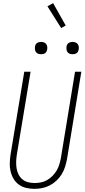

<svg xmlns="http://www.w3.org/2000/svg" viewBox="-20 -1190 540 1218"><path d="M199 8Q172 8 146 2Q120 -4 99.5 -19Q79 -34 66 -56Q53 -78 47 -103.5Q41 -129 42 -156Q43 -183 47 -210L134 -735H174L86 -204Q83 -183 82.5 -162Q82 -141 85.5 -120.5Q89 -100 98 -82.5Q107 -65 122.5 -52Q138 -39 158.5 -34Q179 -29 200 -29Q220 -29 240 -33Q260 -37 278.5 -47.5Q297 -58 312.5 -73.5Q328 -89 339 -107.5Q350 -126 356 -146Q362 -166 366 -186L456 -735H496L405 -180Q400 -155 392.5 -131Q385 -107 371.5 -85Q358 -63 338.5 -44.5Q319 -26 296 -14Q273 -2 248 3Q223 8 199 8ZM441 -846Q431 -846 422.5 -849Q414 -852 408.5 -859Q403 -866 402 -875.5Q401 -885 402 -895Q403 -901 406 -907Q409 -913 415 -917Q421 -921 427.5 -922.5Q434 -924 440 -924Q450 -924 458.5 -921Q467 -918 472.5 -911Q478 -904 479.5 -894.5Q481 -885 479 -875Q478 -869 475 -863Q472 -857 466.5 -853Q461 -849 454 -847.5Q447 -846 441 -846ZM241 -846Q231 -846 222.5 -849Q214 -852 208.5 -859Q203 -866 202 -875.5Q201 -885 202 -895Q203 -901 206 -907Q209 -913 215 -917Q221 -921 227.5 -922.5Q234 -924 240 -924Q250 -924 258.5 -921Q267 -918 272.5 -911Q278 -904 279.5 -894.5Q281 -885 279 -875Q278 -869 275 -863Q272 -857 266.5 -853Q261 -849 254 -847.5Q247 -846 241 -846ZM368 -1012 281 -1150 317 -1170 397 -1028Z"/></svg>

Font: Iosevka Term Curly Extralight
Style: Italic
Weight: 200
Italic angle: -9°
Designer: Belleve Invis
Foundry: Belleve Invis
Version: Version 32.3.0